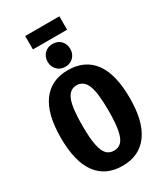

<svg xmlns="http://www.w3.org/2000/svg" viewBox="-254 -1146 1089 1265"><g transform="rotate(-30 290.5 -514.0)"><path d="M553 -347Q553 -167 485 -75Q417 17 290 17Q163 17 95.5 -73.5Q28 -164 28 -347Q28 -527 95.5 -618.5Q163 -710 290 -710Q418 -710 485.5 -619.5Q553 -529 553 -347ZM191 -347Q191 -253 201.5 -199Q212 -145 233.5 -121.5Q255 -98 290 -98Q326 -98 347.5 -121Q369 -144 379.5 -198.5Q390 -253 390 -347Q390 -483 366.5 -539Q343 -595 290 -595Q238 -595 214.5 -538.5Q191 -482 191 -347ZM375 -823Q375 -786 351 -761.5Q327 -737 289 -737Q251 -737 227 -761.5Q203 -786 203 -823Q203 -861 227 -885.5Q251 -910 289 -910Q328 -910 351.5 -885.5Q375 -861 375 -823ZM420 -943H160V-1045H420Z"/></g></svg>

Font: Fira Sans Extra Condensed
Style: Bold
Weight: 700
Width: 1
Designer: Carrois Corporate & Edenspiekermann AG
Foundry: Carrois Corporate GbR & Edenspiekermann AG
Version: Version 4.203